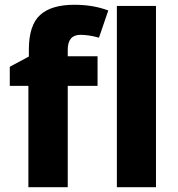

<svg xmlns="http://www.w3.org/2000/svg" viewBox="-20 -785 748 805"><path d="M264 -425V0H99V-425H21V-505L101 -548V-577Q101 -679 148 -722Q195 -765 292 -765Q371 -765 434 -741L395 -627Q353 -639 317 -639Q264 -639 264 -576V-549H389V-425ZM470 0V-760H634V0Z"/></svg>

Font: Noto Sans UI ExtraBold
Style: Regular
Weight: 800
Designer: Monotype Design Team
Foundry: Monotype Imaging Inc.
Version: Version 1.001